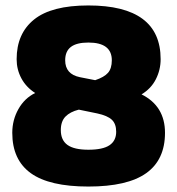

<svg xmlns="http://www.w3.org/2000/svg" viewBox="-20 -674 650 704"><path d="M25 -187Q25 -234 47.5 -274Q70 -314 109 -333Q76 -354 58.5 -386.5Q41 -419 41 -457Q41 -551 105 -602.5Q169 -654 304 -654Q569 -654 569 -457Q569 -418 551.5 -383.5Q534 -349 499 -328Q585 -285 585 -187Q585 -88 516 -39Q447 10 304 10Q161 10 93 -39Q25 -88 25 -187ZM390 -453Q390 -518 304 -518Q261 -518 240 -502Q219 -486 219 -453Q219 -402 273 -391L329 -380Q362 -391 376 -407Q390 -423 390 -453ZM406 -191Q406 -220 390 -235Q374 -250 337 -258L269 -272Q237 -264 220 -246.5Q203 -229 203 -197Q203 -160 227.5 -142.5Q252 -125 304 -125Q357 -125 381.5 -141.5Q406 -158 406 -191Z"/></svg>

Font: Kanit Bold
Style: Regular
Weight: 700
Designer: Katatrad Team
Foundry: CadsonDemak
Version: Version 1.000